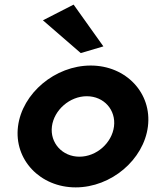

<svg xmlns="http://www.w3.org/2000/svg" viewBox="-20 -789 663 832"><path d="M428 -588 299 -769 166 -701 330 -559ZM205 -241C214 -312 282 -372 356 -372C431 -372 483 -312 474 -241C465 -170 399 -110 324 -110C250 -110 196 -170 205 -241ZM58 -241C40 -97 154 23 308 23C462 23 603 -97 621 -241C639 -385 527 -505 373 -505C219 -505 76 -385 58 -241Z"/></svg>

Font: Bluebird
Style: SfBdObl
Weight: 700
Designer: Jasper
Foundry: Cannot Into Space Fonts
Version: Version 0.98